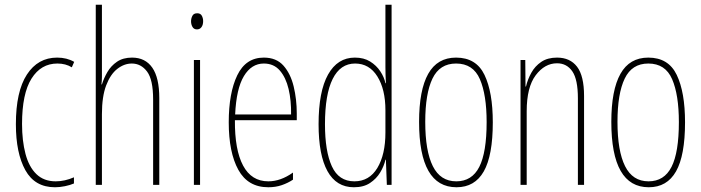

<svg xmlns="http://www.w3.org/2000/svg" viewBox="-20 -780 2956 810"><path d="M212 10Q127 10 87 -62Q47 -134 47 -256Q47 -394 93.5 -465.5Q140 -537 221 -537Q262 -537 293 -519L283 -496Q257 -512 222 -512Q153 -512 113 -448.5Q73 -385 73 -257Q73 -186 87.5 -131Q102 -76 133.5 -45.5Q165 -15 215 -15Q253 -15 292 -32V-6Q276 1 254 5.5Q232 10 212 10Z M410 -492Q410 -469 410 -455Q410 -441 408 -424H410Q418 -450 433 -476Q448 -502 473.5 -519.5Q499 -537 537 -537Q593 -537 622.5 -494.5Q652 -452 652 -366V0H626V-360Q626 -444 600.5 -478Q575 -512 536 -512Q504 -512 475 -489.5Q446 -467 428 -420Q410 -373 410 -298V0H384V-760H410Z M812 -724Q826 -724 831.5 -713.5Q837 -703 837 -691Q837 -675 830 -665.5Q823 -656 811 -656Q798 -656 792 -666.5Q786 -677 786 -690Q786 -702 791.5 -713Q797 -724 812 -724ZM824 -527V0H798V-527Z M1093 -537Q1146 -537 1176 -503Q1206 -469 1219 -415Q1232 -361 1232 -301V-273H971Q970 -148 1005.5 -81.5Q1041 -15 1112 -15Q1164 -15 1216 -52V-22Q1195 -8 1169 1Q1143 10 1112 10Q1026 10 985.5 -63.5Q945 -137 945 -264Q945 -388 981 -462.5Q1017 -537 1093 -537ZM1093 -512Q1041 -512 1009 -459Q977 -406 972 -297H1208Q1209 -356 1197.5 -404.5Q1186 -453 1160.5 -482.5Q1135 -512 1093 -512Z M1473 10Q1399 10 1361.5 -58Q1324 -126 1324 -256Q1324 -394 1364 -465.5Q1404 -537 1477 -537Q1515 -537 1541.5 -520.5Q1568 -504 1584.5 -479Q1601 -454 1606 -429H1608Q1607 -448 1606.5 -464.5Q1606 -481 1606 -497V-760H1632V0H1612L1608 -106H1606Q1600 -79 1584 -52.5Q1568 -26 1541 -8Q1514 10 1473 10ZM1475 -15Q1538 -15 1572 -71.5Q1606 -128 1606 -221V-315Q1606 -403 1572 -457.5Q1538 -512 1478 -512Q1416 -512 1383.5 -447Q1351 -382 1351 -256Q1351 -142 1380 -78.5Q1409 -15 1475 -15Z M2059 -264Q2059 -124 2021 -57Q1983 10 1906 10Q1748 10 1748 -266Q1748 -400 1786.5 -468.5Q1825 -537 1904 -537Q1989 -537 2024 -464Q2059 -391 2059 -264ZM1774 -266Q1774 -143 1806 -79Q1838 -15 1905 -15Q1971 -15 2002 -76Q2033 -137 2033 -265Q2033 -380 2004.5 -446Q1976 -512 1904 -512Q1835 -512 1804.5 -448.5Q1774 -385 1774 -266Z M2330 -537Q2385 -537 2414.5 -498.5Q2444 -460 2444 -375V0H2418V-365Q2418 -445 2394.5 -479Q2371 -513 2330 -513Q2278 -513 2240 -462.5Q2202 -412 2202 -311V0H2176V-527H2196L2197 -415H2199Q2206 -445 2221.5 -473Q2237 -501 2263.5 -519Q2290 -537 2330 -537Z M2870 -264Q2870 -124 2832 -57Q2794 10 2717 10Q2559 10 2559 -266Q2559 -400 2597.5 -468.5Q2636 -537 2715 -537Q2800 -537 2835 -464Q2870 -391 2870 -264ZM2585 -266Q2585 -143 2617 -79Q2649 -15 2716 -15Q2782 -15 2813 -76Q2844 -137 2844 -265Q2844 -380 2815.5 -446Q2787 -512 2715 -512Q2646 -512 2615.5 -448.5Q2585 -385 2585 -266Z"/></svg>

Font: Noto Sans ExtraCondensed Thin
Style: Regular
Weight: 100
Width: 2
Designer: Monotype Design Team
Foundry: Monotype Imaging Inc.
Version: Version 2.013; ttfautohint (v1.8.4.7-5d5b)